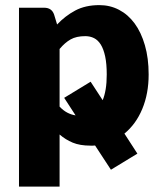

<svg xmlns="http://www.w3.org/2000/svg" viewBox="-20 -548 614 733"><path d="M207.5 -141Q221 -126.5 236.5 -118.2Q252 -110 268.5 -107.5L225 -174.5L326 -236L372 -165.5Q379.5 -183.5 383.5 -207.8Q387.5 -232 387.5 -263.5Q387.5 -304.5 381.5 -332.5Q375.5 -360.5 364.8 -377.8Q354 -395 339 -402.5Q324 -410 305.5 -410Q271.5 -410 249.5 -397.5Q227.5 -385 207.5 -361ZM198 -454.5Q228.5 -487 267.2 -507.8Q306 -528.5 359.5 -528.5Q400 -528.5 434.5 -510.5Q469 -492.5 494 -458.5Q519 -424.5 533.2 -375.2Q547.5 -326 547.5 -263.5Q547.5 -190.5 523.2 -132.2Q499 -74 455 -38L504.5 38.5L403.5 100L343 7.5Q339 8 334.5 8Q330 8 325.5 8Q285 8 257.5 -3.5Q230 -15 207.5 -34.5V164.5H52.5V-518.5H148.5Q177.5 -518.5 186.5 -492.5Z"/></svg>

Font: Lato 2
Style: Regular
Weight: 900
Designer: Lukasz Dziedzic with Adam Twardoch and Botio Nikoltchev
Foundry: tyPoland Lukasz Dziedzic
Version: Version 2.015; 2015-08-06; http://www.latofonts.com/